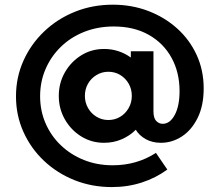

<svg xmlns="http://www.w3.org/2000/svg" viewBox="-20 -653 915 807"><path d="M683.3 59.7Q634.7 95.1 575.7 114.2Q516.7 133.3 450 133.3Q366 133.3 293.1 104.2Q220.1 75 164.9 22.9Q109.7 -29.2 78.5 -98.6Q47.2 -168.1 47.2 -247.9Q47.2 -327.8 78.5 -397.6Q109.7 -467.4 165.3 -520.5Q220.8 -573.6 294.8 -603.5Q368.8 -633.3 454.2 -633.3Q534 -633.3 603.1 -606.9Q672.2 -580.6 724.7 -533.3Q777.1 -486.1 806.6 -421.9Q836.1 -357.6 836.1 -281.2Q836.1 -209 810.8 -157.6Q785.4 -106.2 744.4 -79.5Q703.5 -52.8 656.2 -52.8Q620.1 -52.8 592.7 -68.1Q565.3 -83.3 550.7 -107.6Q525 -81.9 491 -67.4Q456.9 -52.8 417.4 -52.8Q364.6 -52.8 321.5 -79.5Q278.5 -106.2 252.8 -151Q227.1 -195.8 227.1 -250Q227.1 -304.2 252.8 -349Q278.5 -393.8 321.5 -420.5Q364.6 -447.2 417.4 -447.2Q449.3 -447.2 477.8 -437.8Q506.2 -428.5 529.9 -411.1V-437.5H625V-185.4Q625 -156.9 636.5 -144.8Q647.9 -132.6 663.9 -132.6Q694.4 -132.6 714.6 -170.1Q734.7 -207.6 734.7 -270.1Q734.7 -348.6 701 -410.1Q667.4 -471.5 605.2 -506.6Q543.1 -541.7 458.3 -541.7Q391 -541.7 334 -519.1Q277.1 -496.5 235.8 -456.2Q194.4 -416 171.5 -362.8Q148.6 -309.7 148.6 -248.6Q148.6 -187.5 171.5 -134.7Q194.4 -81.9 235.8 -42.4Q277.1 -2.8 332.6 19.4Q388.2 41.7 453.5 41.7Q554.9 41.7 635.4 -10.4Q635.4 -10.4 683.3 59.7ZM435.4 -148.6Q463.2 -148.6 485.4 -162.2Q507.6 -175.7 520.8 -199Q534 -222.2 534 -250Q534 -278.5 520.8 -301.4Q507.6 -324.3 485.4 -337.8Q463.2 -351.4 435.4 -351.4Q408.3 -351.4 385.8 -337.8Q363.2 -324.3 350 -301.4Q336.8 -278.5 336.8 -250Q336.8 -222.2 350 -199Q363.2 -175.7 385.8 -162.2Q408.3 -148.6 435.4 -148.6Z"/></svg>

Font: co2trust
Style: Bold
Weight: 700
Designer: Kristian Moeller
Foundry: Dicotype
Version: Version 1.000